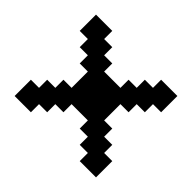

<svg xmlns="http://www.w3.org/2000/svg" viewBox="-117 -767 834 834"><g transform="rotate(-45 300.0 -350.0)"><path d="M50 -100H150V-150H200V-200H250V-250H350V-200H400V-150H450V-100H550V-200H500V-250H450V-300H400V-400H450V-450H500V-500H550V-600H450V-550H400V-500H350V-450H250V-500H200V-550H150V-600H50V-500H100V-450H150V-400H200V-300H150V-250H100V-200H50Z"/></g></svg>

Font: Matrix Sans Video
Style: Regular
Weight: 400
Designer: Brad Neil
Version: Version 1.100